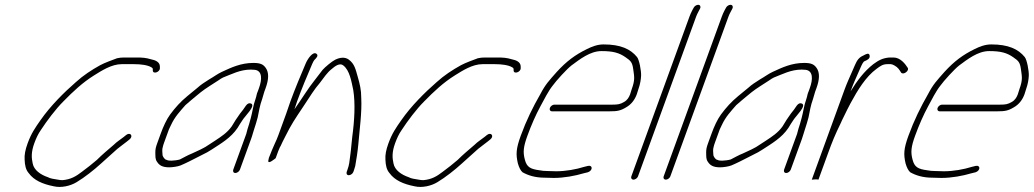

<svg xmlns="http://www.w3.org/2000/svg" viewBox="-20 -696 4189 778"><path d="M627.9 -420 627.8 -428C626.9 -444.3 610.9 -452.2 591 -456C571.7 -461.7 557.8 -463 533.5 -463H482.5C472.5 -463 463.2 -462 454.4 -460C435.5 -452.8 405.7 -442.4 386.2 -432C351 -412.5 317.4 -390.6 287.1 -363C238.9 -321 184.3 -266.7 144.1 -209C122.2 -177.6 106.7 -155.9 91.7 -114.5C82.4 -89 78.4 -68.2 79.8 -49C80.6 -27 84.3 -7.8 96.8 6C117.3 34.2 152.1 50 198.5 59C228.1 65.9 265.1 57.7 290.7 42C323 22.6 360.9 -7.3 389 -33C410.8 -53.5 434.3 -72.8 455.8 -93C470.3 -104.7 480.1 -111.3 494.8 -123L504.7 -131C521.5 -144.3 508.1 -162.3 491.2 -149L481.3 -141C466.5 -129.1 454.3 -122.6 440.7 -109C418 -89.5 393.9 -69.5 372.5 -48C356.5 -34 330.4 -13.5 312 0C287.6 19 266.3 31.1 233.6 34C227 34 220.5 33.3 214.4 32C200.7 29.6 183.2 27.7 174 22C145.3 12.3 117.4 -6.2 112.4 -34C107.4 -56.5 105.9 -79.5 119 -115.5C127 -137.4 134.4 -153 145.5 -169C169.6 -206 205.9 -254.5 236.7 -285C276.2 -325.5 315.1 -361.8 361.1 -390.5C391.5 -409.5 432.5 -436 472.7 -436H523.7C550.3 -436 578.3 -432.6 594 -423C600.3 -419.1 599.1 -417.1 599.2 -410C600.1 -394 628.7 -404 627.9 -420Z M952.3 -9 997.4 -133C1000.3 -141 1002.7 -148.3 1004.4 -155C1006.6 -161 1008.5 -167 1010 -173C1012.6 -180.3 1015.1 -188 1017.3 -196L1024.1 -220C1029.5 -245.9 1032.5 -267.8 1042.4 -295C1046.6 -306.7 1047.3 -314.2 1050.9 -324L1056.4 -339C1069.4 -374.8 1069.9 -401.7 1057.4 -420C1047.1 -435 1035.8 -441 1006.5 -441C956.5 -441 917.6 -422.7 879.4 -405C860.7 -396.3 847.6 -385.6 827.1 -374C806 -360.2 796.1 -354.7 779.8 -340L762.7 -326C757 -321.3 748.9 -314.7 738.4 -306C711.4 -283.7 690.8 -260.9 669.4 -232C654.8 -212.2 641.4 -182.5 631.8 -156L618.3 -119C611.4 -100 609.4 -92.5 609.4 -78C610 -62 608.4 -50.9 616.6 -40C625.5 -25.9 638.7 -18 665.6 -18C679.4 -18 701.4 -21.3 712.5 -26C734.9 -35.5 757.8 -47.4 780.5 -59L800.1 -69C814.4 -75.6 824.9 -81.6 837.8 -90C875.4 -114.6 915.8 -137.4 942.8 -178L952.6 -194C955.9 -199.3 959.6 -205 963.8 -211C972.4 -225.1 1017.7 -268 997.1 -276.5C989.9 -279.5 983 -276.7 976.5 -268C967.8 -255.4 962.8 -247.5 952.9 -236C941 -219.9 929.6 -202.1 919 -184C901.2 -158.6 876.4 -142.4 851.4 -126L828.4 -111C807.3 -95.5 781.6 -85.2 757.9 -74C740.9 -67.5 724.9 -57.7 709.2 -50C701.4 -47.3 684.1 -45 675.4 -45C669.4 -45 664.5 -45.3 660.7 -46L650.2 -50C645.5 -53.6 638.2 -62.5 638.5 -70C638 -76.8 636.1 -91.1 639.8 -101C640.5 -105 642.4 -111 645.3 -119L664.6 -172C667 -176.7 669.8 -182.5 673 -189.5C688.7 -223.7 710.2 -245.6 731.3 -270C740.5 -278.5 766.4 -300 776.1 -308L793.2 -322C812.8 -338 844.3 -356.4 866 -371C872.4 -375.7 878.4 -379.3 884 -382C918.8 -395.3 952.6 -414 996.7 -414C1002 -414 1007.6 -413.7 1013.3 -413C1042.9 -408.6 1042.4 -374.7 1029.4 -339L1024.7 -326C1019.3 -314.6 1019.7 -306.9 1015.4 -295C1005.6 -268 1003.2 -243 996.3 -218L989.6 -194C987.4 -186 985.2 -179 983 -173L977.7 -153L925.3 -9C922.5 -1.3 926.2 5 933.7 5C941.2 5 949.5 -1.3 952.3 -9Z M1081.3 -86C1077 -76 1073 -66 1069.4 -56C1067.9 -50 1067.1 -46 1067 -44C1066.6 -29.4 1092.7 -51.8 1097 -55L1107.6 -84C1110.4 -90 1112.8 -95.7 1114.8 -101L1116.5 -103C1120.8 -113 1127.3 -126.3 1136 -143C1160.5 -192.3 1174.7 -213 1209.5 -265C1239.2 -309.5 1251.7 -331.8 1276 -360C1292.8 -382 1304.8 -401.2 1324.8 -417C1337.8 -428.2 1356.9 -442.3 1370.9 -431C1397.1 -410.9 1403.8 -366.8 1411.5 -331C1420.2 -277 1416.4 -207.5 1407.3 -141C1403.8 -112.8 1403.1 -92.9 1399 -64.5C1395.4 -39.7 1396.2 -30.8 1387.2 -6L1385 0C1382.2 7.7 1385.9 14 1393.4 14C1400.4 14 1409.1 7.9 1411.6 1L1414.2 -6C1415.9 -10.7 1417.6 -16.3 1419.4 -23C1424.1 -49.1 1429.4 -83 1431.7 -109C1437.2 -172.7 1446.9 -241.4 1443.8 -299C1444 -331.9 1437.6 -356.7 1429.8 -384C1420.9 -415 1416.9 -437.5 1392.6 -455C1377.6 -465.6 1357.8 -463.6 1338.2 -454C1325.2 -447.6 1297.1 -424.3 1287.3 -413C1279.7 -403.4 1263 -380.9 1255 -371C1229.6 -339.5 1204.7 -298.4 1173.1 -253C1177 -263.7 1180.5 -274.3 1183.7 -285C1201.7 -334.4 1225.5 -391.7 1245.1 -437C1248.6 -445 1251.6 -450.3 1253.9 -453C1262.5 -461.4 1271.5 -470.9 1262.5 -478C1247.9 -489.4 1226.2 -456.7 1218.8 -439C1199 -392.7 1175.1 -335.5 1156.7 -285C1150.9 -267 1145.1 -250.3 1139.5 -235L1108.6 -150C1104 -137.3 1099.1 -125.7 1093.9 -115C1090.8 -106.6 1084.3 -94.3 1081.3 -86Z M2089.9 -420 2089.8 -428C2088.9 -444.3 2072.9 -452.2 2053 -456C2033.7 -461.7 2019.8 -463 1995.5 -463H1944.5C1934.5 -463 1925.2 -462 1916.4 -460C1897.5 -452.8 1867.7 -442.4 1848.2 -432C1813 -412.5 1779.4 -390.6 1749.1 -363C1700.9 -321 1646.3 -266.7 1606.1 -209C1584.2 -177.6 1568.7 -155.9 1553.7 -114.5C1544.4 -89 1540.4 -68.2 1541.8 -49C1542.6 -27 1546.3 -7.8 1558.8 6C1579.3 34.2 1614.1 50 1660.5 59C1690.1 65.9 1727.1 57.7 1752.7 42C1785 22.6 1822.9 -7.3 1851 -33C1872.8 -53.5 1896.3 -72.8 1917.8 -93C1932.3 -104.7 1942.1 -111.3 1956.8 -123L1966.7 -131C1983.5 -144.3 1970.1 -162.3 1953.2 -149L1943.3 -141C1928.5 -129.1 1916.3 -122.6 1902.7 -109C1880 -89.5 1855.9 -69.5 1834.5 -48C1818.5 -34 1792.4 -13.5 1774 0C1749.6 19 1728.3 31.1 1695.6 34C1689 34 1682.5 33.3 1676.4 32C1662.7 29.6 1645.2 27.7 1636 22C1607.3 12.3 1579.4 -6.2 1574.4 -34C1569.4 -56.5 1567.9 -79.5 1581 -115.5C1589 -137.4 1596.4 -153 1607.5 -169C1631.6 -206 1667.9 -254.5 1698.7 -285C1738.2 -325.5 1777.1 -361.8 1823.1 -390.5C1853.5 -409.5 1894.5 -436 1934.7 -436H1985.7C2012.3 -436 2040.3 -432.6 2056 -423C2062.3 -419.1 2061.1 -417.1 2061.2 -410C2062.1 -394 2090.7 -404 2089.9 -420Z M2216.2 -245H2452.2C2479.6 -245 2494 -247 2517 -261C2537.8 -272.7 2552 -291.3 2560.3 -314C2562.2 -319.3 2564.4 -326.3 2566.9 -335C2574.1 -354.8 2577.1 -374 2577.8 -389.5C2578.6 -408.5 2570.5 -453.7 2561.2 -465C2535 -497.1 2495 -516 2425.8 -516C2400.8 -516 2378.9 -507.4 2357.9 -497C2310.2 -473.5 2275.8 -448 2236.4 -405C2205.5 -369.9 2190.6 -355 2169.7 -315C2139.5 -262.4 2112.9 -208.6 2090.1 -146C2070.9 -93.2 2070 -70.8 2078.4 -34C2083.4 -16.7 2089.7 -4.7 2097.3 2C2119.7 14.6 2148.2 24 2187.3 24C2199.7 24.7 2211.9 25 2223.9 25C2265.9 25 2310.1 16.6 2345.8 6L2362.3 2C2382 -4.9 2382.6 -27 2363.7 -24L2347.3 -20C2314.4 -9.6 2272.1 -2 2233.7 -2C2221.7 -2 2209.8 -2.3 2198.1 -3C2186.8 -3 2176.1 -4 2166.2 -6C2128.8 -10.9 2114.5 -19.1 2106.8 -49C2098.5 -79.4 2100.8 -101.2 2117.3 -146.5C2132.6 -188.5 2150.8 -230.3 2170.5 -266.5C2184.1 -291.5 2202 -327.2 2218.7 -348C2233.7 -369 2276.2 -415.7 2295.9 -431C2328.7 -455.1 2371 -489 2417 -489C2464.7 -489 2488.7 -482 2514.1 -464.5C2535.7 -449.5 2542.1 -444.1 2546 -415C2550.1 -384.9 2553.7 -372.8 2539.9 -335C2537.4 -326.3 2535.2 -319.3 2533.3 -314C2528.8 -301.7 2521.4 -289.6 2509 -283C2493 -273.3 2482.6 -272 2462 -272H2226C2219.1 -272 2210.6 -265.5 2208.1 -258.5C2205.5 -251.5 2209.3 -245 2216.2 -245Z M2546.9 32C2553.8 32 2562.6 25.9 2565.1 19L2800.9 -629C2803.1 -635 2806.2 -641.7 2810.2 -649L2816.6 -661C2818.5 -664.3 2818.8 -667.7 2817.7 -671C2814.3 -681.1 2797 -676.2 2791 -665L2785 -654C2780.5 -645.3 2776.8 -637 2773.9 -629L2538.1 19C2535.6 25.9 2539.9 32 2546.9 32Z M2677.9 32C2684.8 32 2693.6 25.9 2696.1 19L2931.9 -629C2934.1 -635 2937.2 -641.7 2941.2 -649L2947.6 -661C2949.5 -664.3 2949.8 -667.7 2948.7 -671C2945.3 -681.1 2928 -676.2 2922 -665L2916 -654C2911.5 -645.3 2907.8 -637 2904.9 -629L2669.1 19C2666.6 25.9 2670.9 32 2677.9 32Z M3184.3 -9 3229.4 -133C3232.3 -141 3234.7 -148.3 3236.4 -155C3238.6 -161 3240.5 -167 3242 -173C3244.6 -180.3 3247.1 -188 3249.3 -196L3256.1 -220C3261.5 -245.9 3264.5 -267.8 3274.4 -295C3278.6 -306.7 3279.3 -314.2 3282.9 -324L3288.4 -339C3301.4 -374.8 3301.9 -401.7 3289.4 -420C3279.1 -435 3267.8 -441 3238.5 -441C3188.5 -441 3149.6 -422.7 3111.4 -405C3092.7 -396.3 3079.6 -385.6 3059.1 -374C3038 -360.2 3028.1 -354.7 3011.8 -340L2994.7 -326C2989 -321.3 2980.9 -314.7 2970.4 -306C2943.4 -283.7 2922.8 -260.9 2901.4 -232C2886.8 -212.2 2873.4 -182.5 2863.8 -156L2850.3 -119C2843.4 -100 2841.4 -92.5 2841.4 -78C2842 -62 2840.4 -50.9 2848.6 -40C2857.5 -25.9 2870.7 -18 2897.6 -18C2911.4 -18 2933.4 -21.3 2944.5 -26C2966.9 -35.5 2989.8 -47.4 3012.5 -59L3032.1 -69C3046.4 -75.6 3056.9 -81.6 3069.8 -90C3107.4 -114.6 3147.8 -137.4 3174.8 -178L3184.6 -194C3187.9 -199.3 3191.6 -205 3195.8 -211C3204.4 -225.1 3249.7 -268 3229.1 -276.5C3221.9 -279.5 3215 -276.7 3208.5 -268C3199.8 -255.4 3194.8 -247.5 3184.9 -236C3173 -219.9 3161.6 -202.1 3151 -184C3133.2 -158.6 3108.4 -142.4 3083.4 -126L3060.4 -111C3039.3 -95.5 3013.6 -85.2 2989.9 -74C2972.9 -67.5 2956.9 -57.7 2941.2 -50C2933.4 -47.3 2916.1 -45 2907.4 -45C2901.4 -45 2896.5 -45.3 2892.7 -46L2882.2 -50C2877.5 -53.6 2870.2 -62.5 2870.5 -70C2870 -76.8 2868.1 -91.1 2871.8 -101C2872.5 -105 2874.4 -111 2877.3 -119L2896.6 -172C2899 -176.7 2901.8 -182.5 2905 -189.5C2920.7 -223.7 2942.2 -245.6 2963.3 -270C2972.5 -278.5 2998.4 -300 3008.1 -308L3025.2 -322C3044.8 -338 3076.3 -356.4 3098 -371C3104.4 -375.7 3110.4 -379.3 3116 -382C3150.8 -395.3 3184.6 -414 3228.7 -414C3234 -414 3239.6 -413.7 3245.3 -413C3274.9 -408.6 3274.4 -374.7 3261.4 -339L3256.7 -326C3251.3 -314.6 3251.7 -306.9 3247.4 -295C3237.6 -268 3235.2 -243 3228.3 -218L3221.6 -194C3219.4 -186 3217.2 -179 3215 -173L3209.7 -153L3157.3 -9C3154.5 -1.3 3158.2 5 3165.7 5C3173.2 5 3181.5 -1.3 3184.3 -9Z M3296.4 32 3335.3 -75C3352.7 -122.8 3362.9 -148.1 3386.7 -197C3388.2 -201 3389.9 -205 3392.1 -209C3408.2 -242.3 3419.8 -265.5 3426.9 -278.5C3456 -332.1 3488.5 -385.3 3531.8 -417C3547.1 -428.3 3556.7 -436 3575.7 -436H3589.7C3593 -436 3597.8 -434.3 3603.9 -431C3619.2 -422.5 3623.5 -414.3 3631.3 -402C3640.1 -390.3 3666.7 -409.8 3657.6 -422C3648.6 -436.2 3628.8 -463 3600.5 -463H3583.5C3556.3 -460.4 3540.6 -452.1 3518.7 -436C3482.3 -407.6 3453.4 -369.5 3426.7 -326L3428.8 -332C3438.5 -358.6 3449 -380.9 3459 -404L3470.5 -430C3473.6 -436.7 3476.3 -441.3 3478.6 -444C3479.1 -445.3 3480.6 -446.7 3483.1 -448C3494.2 -452.7 3506.2 -458.1 3503.9 -471C3501.6 -483.9 3488.7 -476.8 3478.4 -471C3461.3 -463.7 3453.3 -452.9 3444.6 -433L3432.8 -406C3422.7 -382.8 3411.8 -359.4 3402.2 -333L3269.4 32L3282.7 31H3289.2C3292.7 31 3294.2 31.4 3296.4 32Z M3787.2 -245H4023.2C4050.6 -245 4065 -247 4088 -261C4108.8 -272.7 4123 -291.3 4131.3 -314C4133.2 -319.3 4135.4 -326.3 4137.9 -335C4145.1 -354.8 4148.1 -374 4148.8 -389.5C4149.6 -408.5 4141.5 -453.7 4132.2 -465C4106 -497.1 4066 -516 3996.8 -516C3971.8 -516 3949.9 -507.4 3928.9 -497C3881.2 -473.5 3846.8 -448 3807.4 -405C3776.5 -369.9 3761.6 -355 3740.7 -315C3710.5 -262.4 3683.9 -208.6 3661.1 -146C3641.9 -93.2 3641 -70.8 3649.4 -34C3654.4 -16.7 3660.7 -4.7 3668.3 2C3690.7 14.6 3719.2 24 3758.3 24C3770.7 24.7 3782.9 25 3794.9 25C3836.9 25 3881.1 16.6 3916.8 6L3933.3 2C3953 -4.9 3953.6 -27 3934.7 -24L3918.3 -20C3885.4 -9.6 3843.1 -2 3804.7 -2C3792.7 -2 3780.8 -2.3 3769.1 -3C3757.8 -3 3747.1 -4 3737.2 -6C3699.8 -10.9 3685.5 -19.1 3677.8 -49C3669.5 -79.4 3671.8 -101.2 3688.3 -146.5C3703.6 -188.5 3721.8 -230.3 3741.5 -266.5C3755.1 -291.5 3773 -327.2 3789.7 -348C3804.7 -369 3847.2 -415.7 3866.9 -431C3899.7 -455.1 3942 -489 3988 -489C4035.7 -489 4059.7 -482 4085.1 -464.5C4106.7 -449.5 4113.1 -444.1 4117 -415C4121.1 -384.9 4124.7 -372.8 4110.9 -335C4108.4 -326.3 4106.2 -319.3 4104.3 -314C4099.8 -301.7 4092.4 -289.6 4080 -283C4064 -273.3 4053.6 -272 4033 -272H3797C3790.1 -272 3781.6 -265.5 3779.1 -258.5C3776.5 -251.5 3780.3 -245 3787.2 -245Z"/></svg>

Font: Take Off
Style: Drunk
Weight: 400
Foundry: Cannot Into Space Fonts
Version: Version 0.89